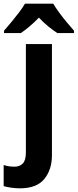

<svg xmlns="http://www.w3.org/2000/svg" viewBox="-71 -786 423 1046"><path d="M37 240Q15 240 -10 236.5Q-35 233 -51 228V113Q-36 118 -22 120Q-8 122 9 122Q36 122 53 105Q70 88 70 44V-546H212V59Q212 138 170.5 189Q129 240 37 240ZM219 -766Q232 -744 251.5 -717.5Q271 -691 292.5 -665Q314 -639 332 -619V-606H241Q218 -621 191.5 -642.5Q165 -664 141 -690Q116 -664 90.5 -642.5Q65 -621 43 -606H-49V-619Q-32 -638 -10 -664.5Q12 -691 32.5 -718Q53 -745 65 -766Z"/></svg>

Font: Noto Sans SemiCondensed
Style: Bold
Weight: 700
Width: 4
Designer: Monotype Design Team
Foundry: Monotype Imaging Inc.
Version: Version 2.013; ttfautohint (v1.8.4.7-5d5b)